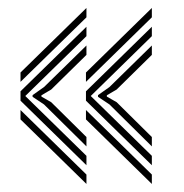

<svg xmlns="http://www.w3.org/2000/svg" viewBox="-20 -554 462 482"><path d="M197 -139.2 31.5 -301.2V-324.8L197 -486.8V-463.2L43.5 -313L197 -162.8ZM197 -92.2 31.5 -254.2V-277.8L197 -115.8ZM197 -186.5 90.5 -291.8 61.8 -311V-315.2L90.5 -335.5L197 -439.8V-416.2L108.5 -329.2L84 -314.8V-311.5L108.5 -297.5L197 -210ZM31.5 -348.5V-372L197 -534V-510.5ZM361.2 -139.2 195.8 -301.2V-324.8L361.2 -486.8V-463.2L207.8 -313L361.2 -162.8ZM361.2 -92.2 195.8 -254.2V-277.8L361.2 -115.8ZM361.2 -186.5 254.8 -291.8 226 -311V-315.2L254.8 -335.5L361.2 -439.8V-416.2L272.8 -329.2L248.2 -314.8V-311.5L272.8 -297.5L361.2 -210ZM195.8 -348.5V-372L361.2 -534V-510.5Z"/></svg>

Font: Big Shoulders Inline Text Thin
Style: Bold
Weight: 700
Version: Version 2.002